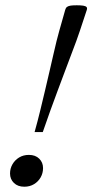

<svg xmlns="http://www.w3.org/2000/svg" viewBox="-20 -700 350 727"><path d="M308.5 -662 282.5 -583.5Q277.5 -567.5 269 -544.8Q260.5 -522 249.5 -493Q238.5 -464 225.8 -430Q213 -396 199 -358.5Q185 -321 170.5 -281Q156 -241 142 -200H111Q122.5 -241 132.2 -281Q142 -321 150.8 -358.5Q159.5 -396 167.5 -430Q175.5 -464 182 -493Q188.5 -522 194.2 -544.8Q200 -567.5 204.5 -583.5L227 -663Q229 -670.5 234 -674Q239 -677.5 247.8 -678.8Q256.5 -680 271 -680Q286.5 -680 295.5 -678.5Q304.5 -677 307.8 -673.2Q311 -669.5 308.5 -662ZM89.5 -113.5Q114 -113.5 128.5 -99.2Q143 -85 143 -63.5Q143 -44.5 134 -28.5Q125 -12.5 109 -2.8Q93 7 72 7Q47.5 7 32.8 -7.2Q18 -21.5 18 -43Q18 -62 27.2 -78Q36.5 -94 52.5 -103.8Q68.5 -113.5 89.5 -113.5Z"/></svg>

Font: Newsreader 17pt
Style: Italic
Weight: 400
Italic angle: -17°
Version: Version 1.003